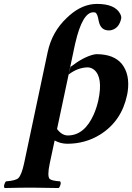

<svg xmlns="http://www.w3.org/2000/svg" viewBox="-53 -718 669 972"><path d="M304.2 -380.9H306.2Q369.6 -429.7 421.9 -441.9Q431.2 -443.8 437.5 -443.8Q524.4 -442.9 564 -394Q606 -340.8 593.3 -252.9Q591.8 -244.1 590.3 -236.8Q562.5 -105 454.6 -37.1Q379.4 9.8 287.1 9.8Q252.9 9.3 223.6 -6.8L198.7 109.9Q185.1 174.8 198.7 188Q209.5 197.3 251.5 200.2Q258.3 208.5 249 227.5Q246.6 231.9 244.1 233.9Q158.2 231.9 107.9 231.9Q54.7 231.9 -29.8 233.9Q-36.6 225.6 -27.3 206.5Q-24.9 202.1 -22.5 200.2Q26.9 196.3 40 183.6Q56.2 167.5 68.8 109.9L188.5 -455.1Q210.4 -557.6 285.6 -627.9Q292.5 -634.3 298.8 -640.1Q364.7 -697.8 437.5 -698.2Q529.8 -698.2 555.7 -647.5Q562.5 -633.8 560.5 -624Q550.3 -576.7 512.7 -565.9Q504.9 -564 498 -564Q457 -564 447.3 -609.4Q446.8 -612.3 446.3 -613.8Q440.4 -650.4 428.7 -654.8Q424.3 -655.8 419.4 -655.8Q364.3 -655.8 328.1 -499.5Q326.2 -491.7 324.7 -484.4L294.4 -340.8ZM294.4 -340.8 235.8 -64.9Q259.8 -32.7 290 -32.2Q374.5 -32.2 421.9 -139.2Q436.5 -172.9 444.8 -210Q469.7 -326.7 422.9 -365.2Q408.2 -376.5 391.1 -377Q340.3 -376 294.4 -340.8Z"/></svg>

Font: Linux Libertine Slanted O
Style: Bold Slanted
Weight: 700
Designer: Philipp H. Poll
Foundry: Philipp H. Poll
Version: Version 5.0.0